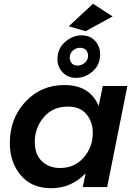

<svg xmlns="http://www.w3.org/2000/svg" viewBox="-20 -990 721 1016"><path d="M433 -825 344 -851 472 -970 576 -903ZM384 -578Q338 -578 311 -607.5Q284 -637 284 -676Q284 -733 324.5 -768Q365 -803 410 -803Q458 -803 484 -773Q510 -743 510 -703Q510 -647 470.5 -612.5Q431 -578 384 -578ZM391 -643Q410.5 -643 428.2 -657.2Q446 -671.5 446 -696Q446 -711 436 -724Q426 -737 403 -737Q381.5 -737 365.2 -722.2Q349 -707.5 349 -684Q349 -669.5 358.8 -656.2Q368.5 -643 391 -643ZM250 6Q148 6 90 -62.5Q32 -131 32 -233Q32 -363 114.5 -451.5Q197 -540 321 -540Q456 -540 502 -429L524 -535H654L547 0H418L433 -73Q358 6 250 6ZM297 -101Q375 -101 423 -156.5Q471 -212 471 -286Q471 -345 437.5 -385.5Q404 -426 339 -426Q259 -426 211.5 -369.5Q164 -313 164 -240Q164 -172 202 -136.5Q240 -101 297 -101Z"/></svg>

Font: Argentum Sans Medium
Style: Italic
Weight: 500
Italic angle: -11°
Designer: Julieta Ulanovsky (font), Cristiano Sobral (main changes and remaster)
Foundry: Julieta Ulanovsky (font), Cristiano Sobral (main changes and remaster)
Version: Version 2.007;June 15, 2022;FontCreator 14.0.0.2814 64-bit; 